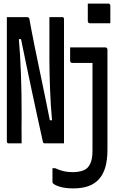

<svg xmlns="http://www.w3.org/2000/svg" viewBox="-20 -795 640 1065"><path d="M100 0Q90 0 76.5 0Q63 0 50 0Q37 0 27 0Q24 0 22 -1.5Q20 -3 19 -5Q18 -7 18 -11Q18 -82 18 -152.5Q18 -223 18 -293.5Q18 -364 18 -435Q18 -506 18 -577Q18 -607 18 -638Q18 -669 18 -700Q27 -700 42 -700Q57 -700 73.5 -700Q90 -700 105 -700Q120 -700 129 -700Q133 -700 135.5 -699Q138 -698 140 -696Q142 -694 143 -690Q148 -661 155.5 -622.5Q163 -584 172 -538.5Q181 -493 192 -442Q203 -391 214 -336Q225 -281 237 -224.5Q249 -168 260 -110L238 -128H283L270 -110Q265 -164 262 -211.5Q259 -259 257.5 -302.5Q256 -346 255 -386Q254 -426 254 -465.5Q254 -505 254 -545Q254 -560 254 -576Q254 -592 254 -607Q254 -622 254 -637.5Q254 -653 254 -668.5Q254 -684 254 -700Q264 -700 277 -700Q290 -700 303 -700Q316 -700 326 -700Q331 -700 333 -697Q335 -694 335 -689Q335 -644 335 -598Q335 -552 335 -506Q335 -460 335 -414Q335 -368 335 -322.5Q335 -277 335 -231Q335 -185 335 -140Q335 -105 335 -70Q335 -35 335 0Q327 0 312.5 0Q298 0 282 0Q266 0 252 0Q238 0 229 0Q225 0 222 -1.5Q219 -3 218 -8Q202 -80 186.5 -151.5Q171 -223 155.5 -295.5Q140 -368 124.5 -443Q109 -518 92 -600L115 -578H74L83 -598Q88 -542 91 -491Q94 -440 96 -388.5Q98 -337 99 -282Q100 -227 100 -161Q99 -126 99.5 -83Q100 -40 100 0ZM565 -532Q568 -532 570.5 -530.5Q573 -529 574.5 -526.5Q576 -524 576 -521Q576 -472 576 -421Q576 -370 576 -316.5Q576 -263 576 -206Q576 -149 576 -88.5Q576 -28 576 35Q576 90 565 130Q554 170 530.5 197Q507 224 471.5 237Q436 250 387 250Q344 250 314.5 241.5Q285 233 274 222Q273 220 272 218.5Q271 217 271 214Q271 194 271 176Q271 158 271 138H286Q312 150 334.5 155Q357 160 386 160Q410 160 431 154Q452 148 465 136Q474 126 480.5 113Q487 100 490 82Q493 64 493 42Q493 -32 493 -96.5Q493 -161 493 -220.5Q493 -280 493 -335.5Q493 -391 493 -446H481Q469 -446 457 -446Q445 -446 432 -446Q419 -446 406 -446Q393 -446 381 -446Q377 -446 374.5 -447.5Q372 -449 370.5 -451.5Q369 -454 369 -457Q369 -476 369 -494.5Q369 -513 369 -532Q389 -532 408.5 -532Q428 -532 449.5 -532Q471 -532 499 -532Q527 -532 565 -532ZM467 -775Q481 -775 495 -775Q509 -775 524 -775Q539 -775 553 -775Q567 -775 581 -775Q586 -775 589 -772Q592 -769 592 -764V-666Q578 -666 564 -666Q550 -666 535 -666Q520 -666 506 -666Q492 -666 478 -666Q475 -666 472.5 -667.5Q470 -669 468.5 -671.5Q467 -674 467 -677Z"/></svg>

Font: Recursive Monospace
Style: Regular
Weight: 400
Version: Version 1.047